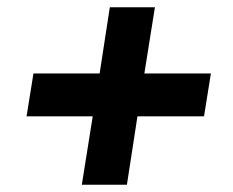

<svg xmlns="http://www.w3.org/2000/svg" viewBox="-20 -548 640 528"><path d="M205 -40 235 -228H53L72 -346H254L282 -528H406L377 -346H560L541 -228H358L329 -40Z"/></svg>

Font: Nunito Sans 11pt Black
Style: Italic
Weight: 900
Italic angle: -9°
Version: Version 3.101;gftools[0.9.27]